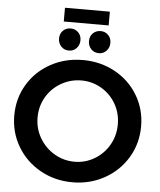

<svg xmlns="http://www.w3.org/2000/svg" viewBox="-64 -1060 938 1125"><g transform="rotate(5 404.5 -497.5)"><path d="M777 -351Q777 -251 728 -168.5Q679 -86 593.5 -38Q508 10 404 10Q300 10 214.5 -38Q129 -86 80 -168.5Q31 -251 31 -351Q31 -451 80 -533Q129 -615 214.5 -662Q300 -709 404 -709Q508 -709 593.5 -662Q679 -615 728 -533Q777 -451 777 -351ZM168 -351Q168 -285 200.5 -230Q233 -175 287.5 -143Q342 -111 406 -111Q469 -111 523 -143Q577 -175 608.5 -230Q640 -285 640 -351Q640 -417 608.5 -471.5Q577 -526 523 -557.5Q469 -589 406 -589Q342 -589 287 -557.5Q232 -526 200 -471.5Q168 -417 168 -351ZM379 -823Q379 -795 361 -776Q343 -757 316 -757Q289 -757 271 -776Q253 -795 253 -823Q253 -851 271 -869Q289 -887 316 -887Q343 -887 361 -869Q379 -851 379 -823ZM555 -823Q555 -795 537 -776Q519 -757 493 -757Q465 -757 447 -776Q429 -795 429 -823Q429 -851 447 -869Q465 -887 493 -887Q519 -887 537 -869Q555 -851 555 -823ZM272 -1005H536V-924H272Z"/></g></svg>

Font: Gontserrat Medium
Style: Regular
Weight: 500
Designer: Julieta Ulanovsky
Foundry: Julieta Ulanovsky
Version: Version 6.001